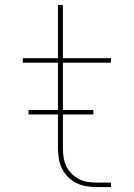

<svg xmlns="http://www.w3.org/2000/svg" viewBox="-20 -755 540 775"><path d="M369 0Q348 0 327.5 -3.5Q307 -7 288.5 -16Q270 -25 255 -40Q240 -55 230.5 -74Q221 -93 217.5 -113.5Q214 -134 214 -155V-502H72V-520H214V-735H234V-520H428V-502H234V-155Q234 -136 237 -118Q240 -100 248 -83.5Q256 -67 269 -54Q282 -41 298 -32.5Q314 -24 332.5 -21Q351 -18 369 -18H428V0ZM95 -293V-311H357V-293Z"/></svg>

Font: Iosevka SS04 Thin
Style: Regular
Weight: 100
Monospace: yes
Designer: Belleve Invis
Foundry: Belleve Invis
Version: Version 19.0.0; ttfautohint (v1.8.4)